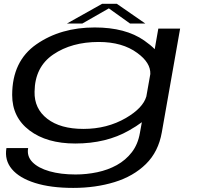

<svg xmlns="http://www.w3.org/2000/svg" viewBox="-20 -732 1022 986"><path d="M356 233Q240.5 233 159.8 207.5Q79 182 40.8 136.2Q2.5 90.5 13 28.5H124.5Q117 70.5 146.8 100.8Q176.5 131 234 147.5Q291.5 164 368 164Q424.5 164 479.2 152.5Q534 141 579.8 115.8Q625.5 90.5 657 49.8Q688.5 9 698.5 -49.5L708.5 -104.5Q681.5 -84 642.5 -62Q525.5 5 366.5 5Q220.5 5 131.5 -62.2Q42.5 -129.5 42.5 -244Q42.5 -418 167 -504.5Q291.5 -591 466.5 -591Q624.5 -591 720.5 -524Q753.5 -501 774.5 -479.5L793 -585H905L811 -52.5Q793.5 47.5 729.2 110.5Q665 173.5 568 203.2Q471 233 356 233ZM752 -352Q754 -410 685 -460Q608.5 -516.5 487 -516.5Q348 -516.5 253.5 -452.2Q159 -388 157.5 -261Q155.5 -174 222.8 -122Q290 -70 408.5 -70Q530 -70 626.5 -126Q714 -177 731.5 -236.5ZM323.5 -611 504.5 -712.5H580L726.5 -611H648L539 -689L402.5 -611Z"/></svg>

Font: Anybody UltraExpanded Regular
Style: Italic
Weight: 400
Width: 9
Italic angle: -10°
Designer: Tyler Finck
Foundry: Etcetera Type Company
Version: Version 1.010; ttfautohint (v1.8.3) -l 8 -r 50 -G 200 -x 14 